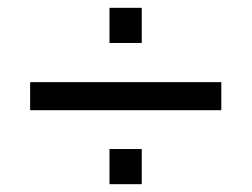

<svg xmlns="http://www.w3.org/2000/svg" viewBox="-20 -577 640 488"><path d="M258.3 -467.8V-557.1H340.3V-467.8ZM56.6 -296.9V-368.2H542.5V-296.9ZM258.3 -108.9V-198.2H340.3V-108.9Z"/></svg>

Font: Cousine
Style: Regular
Weight: 400
Monospace: yes
Designer: Steve Matteson
Foundry: Ascender Corporation
Version: Version 1.20